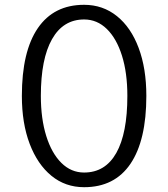

<svg xmlns="http://www.w3.org/2000/svg" viewBox="-20 -764 701 799"><path d="M330 15Q252 15 194 -32.5Q136 -80 103.5 -165.5Q71 -251 71 -365Q71 -550 137.5 -647Q204 -744 330 -744Q408 -744 466.5 -697Q525 -650 557 -564.5Q589 -479 589 -365Q589 -180 523 -82.5Q457 15 330 15ZM330 -46Q418 -46 464 -127.5Q510 -209 510 -365Q510 -461 487.5 -532.5Q465 -604 424.5 -643.5Q384 -683 330 -683Q243 -683 196.5 -601Q150 -519 150 -365Q150 -270 172.5 -198Q195 -126 235.5 -86Q276 -46 330 -46Z"/></svg>

Font: Fauna One
Style: Regular
Weight: 400
Designer: Eduardo Rodriguez Tunni
Foundry: Eduardo Rodriguez Tunni
Version: Version 2.001; ttfautohint (v1.8.4.7-5d5b);gftools[0.9.23]